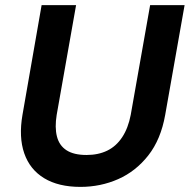

<svg xmlns="http://www.w3.org/2000/svg" viewBox="-20 -720 743 752"><path d="M295 12Q209 12 153 -22Q97 -56 75 -119.5Q53 -183 68 -270L143 -700H278L202 -270Q194 -221 203 -185.5Q212 -150 240.5 -131.5Q269 -113 319 -113Q365 -113 400 -130Q435 -147 458.5 -182.5Q482 -218 492 -270L568 -700H703L627 -270Q610 -174 561 -111.5Q512 -49 443 -18.5Q374 12 295 12Z"/></svg>

Font: DM Sans 24pt
Style: Bold Italic
Weight: 700
Italic angle: -10°
Designer: Colophon Foundry, Jonny Pinhorn
Foundry: Colophon Foundry
Version: Version 4.004;gftools[0.9.30]